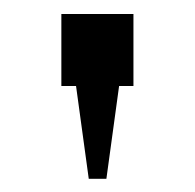

<svg xmlns="http://www.w3.org/2000/svg" viewBox="-20 -811 286 281"><path d="M109.9 -549.3 91.3 -685.1H69.8V-790.5H175.3V-685.1H154.3L135.7 -549.3Z"/></svg>

Font: Kay Pho Du SemiBold
Style: Regular
Weight: 600
Designer: Victor Gaultney, Khu Oo Reh
Foundry: SIL International
Version: Version 3.000